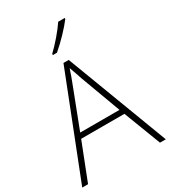

<svg xmlns="http://www.w3.org/2000/svg" viewBox="-225 -1061 1041 1172"><g transform="rotate(-30 295.0 -475.0)"><path d="M425 -943V-950H379C351 -907 291 -837 249 -798V-790H278C329 -833 392 -899 425 -943ZM548 0H589L318 -716H281L0 0H41L143 -261H448ZM330 -578 434 -297H157L265 -578C275 -604 288 -638 298 -670C310 -636 323 -600 330 -578Z"/></g></svg>

Font: Noto Sans Malayalam ExtraLight
Style: Regular
Weight: 200
Designer: Jelle Bosma - Monotype Design Team
Foundry: Monotype Imaging Inc.
Version: Version 2.104